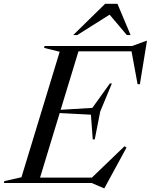

<svg xmlns="http://www.w3.org/2000/svg" viewBox="-59 -955 787 1002"><path d="M482.5 27 419 0H-39L-36 -10L53 -30L252.5 -685L171 -705L174 -715H631L704.5 -742H708L671 -515.5H659L627.5 -687H350.5L257.5 -382L423 -392L514.5 -519.5H525L464 -373L435.5 -227.5H425L415.5 -356.5L252.5 -365L150 -28H420.5L591 -192L601 -184.5L486 27ZM323 -772 489.5 -935H554L622.5 -772H603L513 -878.5L344 -772Z"/></svg>

Font: Newsreader Display
Style: Italic
Weight: 400
Italic angle: -17°
Designer: Hugues Gentile
Foundry: Production Type
Version: Version 1.001